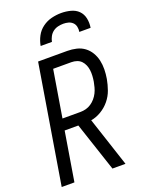

<svg xmlns="http://www.w3.org/2000/svg" viewBox="-174 -1037 848 1120"><g transform="rotate(-20 250.0 -477.5)"><path d="M323 0 222 -304H137L87 0H8L129 -735H310Q339 -735 366.5 -728.5Q394 -722 415.5 -706Q437 -690 451 -666.5Q465 -643 471 -616Q477 -589 476.5 -560Q476 -531 471 -502Q465 -469 453.5 -436.5Q442 -404 419.5 -376.5Q397 -349 366 -330.5Q335 -312 303 -307L404 0ZM261 -374Q278 -374 295 -378.5Q312 -383 327 -393Q342 -403 354 -417Q366 -431 374 -447Q382 -463 386.5 -480Q391 -497 394 -513Q397 -531 398 -548.5Q399 -566 397 -583Q395 -600 388.5 -615.5Q382 -631 371 -642.5Q360 -654 344 -659.5Q328 -665 310 -665H197L149 -374ZM174 -815Q179 -845 194 -873.5Q209 -902 235 -921Q261 -940 291.5 -947.5Q322 -955 352 -955Q382 -955 410.5 -947.5Q439 -940 458 -921Q477 -902 483 -873.5Q489 -845 484 -815H414Q417 -831 413.5 -847Q410 -863 399 -873.5Q388 -884 373 -888Q358 -892 342 -892Q326 -892 309 -888Q292 -884 278 -873.5Q264 -863 255.5 -847Q247 -831 244 -815Z"/></g></svg>

Font: Iosevka Fixed
Style: Italic
Weight: 400
Italic angle: -9°
Monospace: yes
Designer: Belleve Invis
Foundry: Belleve Invis
Version: Version 33.2.4